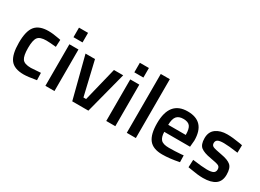

<svg xmlns="http://www.w3.org/2000/svg" viewBox="-30 -1348 2705 2000"><g transform="rotate(30 1322.5 -348.5)"><path d="M253 -511Q306 -511 378 -497L403 -492L399 -406Q320 -414 282 -414Q206 -414 180 -380Q154 -346 154 -252Q154 -158 179 -122Q204 -86 283 -86L400 -94L403 -7Q302 11 251 11Q137 11 90.5 -50.5Q44 -112 44 -252Q44 -392 93 -451.5Q142 -511 253 -511Z M508 0V-500H617V0ZM508 -585V-700H617V-585Z M702 -500H816L912 -93H944L1044 -500H1155L1025 0H831Z M1240 0V-500H1349V0ZM1240 -585V-700H1349V-585Z M1487 0V-708H1596V0Z M2090 -90 2118 -93 2120 -12Q2006 11 1918 11Q1807 11 1758.5 -50Q1710 -111 1710 -245Q1710 -511 1927 -511Q2137 -511 2137 -282L2130 -204H1820Q1821 -142 1847 -113Q1873 -84 1944 -84Q2015 -84 2090 -90ZM2030 -288Q2030 -362 2006.5 -391.5Q1983 -421 1927 -421Q1871 -421 1845.5 -390Q1820 -359 1819 -288Z M2589 -397Q2471 -413 2418 -413Q2365 -413 2344.5 -400.5Q2324 -388 2324 -361Q2324 -334 2346.5 -323Q2369 -312 2452.5 -297.5Q2536 -283 2571 -252Q2606 -221 2606 -142Q2606 -63 2555.5 -26Q2505 11 2408 11Q2347 11 2254 -6L2223 -11L2227 -102Q2347 -86 2400 -86Q2453 -86 2475.5 -99Q2498 -112 2498 -142Q2498 -172 2476.5 -183.5Q2455 -195 2373.5 -208.5Q2292 -222 2254 -251Q2216 -280 2216 -357Q2216 -434 2268.5 -472Q2321 -510 2403 -510Q2467 -510 2560 -494L2591 -488Z"/></g></svg>

Font: TitilliumWeb-SemiBold
Style: SemiBold
Weight: 600
Version: Version 1.001;PS 57.000;hotconv 1.0.70;makeotf.lib2.5.55311